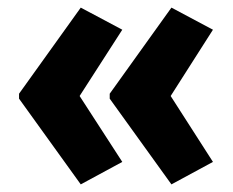

<svg xmlns="http://www.w3.org/2000/svg" viewBox="-20 -529 611 504"><path d="M30 -283V-270L192 -45L301 -104L189 -277L301 -451L192 -509ZM268 -283V-270L430 -45L539 -104L428 -277L539 -451L430 -509Z"/></svg>

Font: Noto Sans Malayalam Condensed ExtraBold
Style: Regular
Weight: 800
Width: 3
Designer: Jelle Bosma - Monotype Design Team
Foundry: Monotype Imaging Inc.
Version: Version 2.104